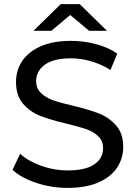

<svg xmlns="http://www.w3.org/2000/svg" viewBox="-20 -907 661 935"><path d="M41 -80 78 -158Q118 -122 180.5 -99.5Q243 -77 309 -77Q396 -77 439 -106.5Q482 -136 482 -185Q482 -221 458.5 -243.5Q435 -266 400.5 -278Q366 -290 303 -305Q224 -324 175.5 -343Q127 -362 92.5 -401.5Q58 -441 58 -508Q58 -564 87.5 -609Q117 -654 177 -681Q237 -708 326 -708Q388 -708 448 -692Q508 -676 551 -646L518 -566Q474 -594 424 -608.5Q374 -623 326 -623Q241 -623 198.5 -592Q156 -561 156 -512Q156 -476 180 -453.5Q204 -431 239.5 -418.5Q275 -406 336 -392Q415 -373 463 -354Q511 -335 545.5 -296Q580 -257 580 -191Q580 -136 550 -90.5Q520 -45 459 -18.5Q398 8 309 8Q230 8 156.5 -16.5Q83 -41 41 -80ZM414 -757 322 -834 230 -757H143L276 -887H368L501 -757Z"/></svg>

Font: Montserrat Alternates Medium
Style: Regular
Weight: 500
Designer: Julieta Ulanovsky
Foundry: Julieta Ulanovsky
Version: Version 7.200